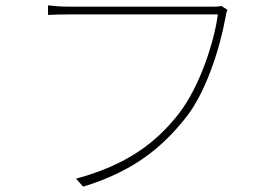

<svg xmlns="http://www.w3.org/2000/svg" viewBox="-20 -701 1040 720"><path d="M833 -664 810 -679C799 -676 792 -676 781 -676C746 -676 280 -676 241 -676C208 -676 185 -678 160 -681V-645C185 -646 206 -647 240 -647C280 -647 742 -647 797 -647C783 -541 728 -376 653 -278C566 -165 454 -82 265 -31L292 -1C480 -59 585 -145 677 -260C752 -354 805 -521 825 -633C828 -651 829 -655 833 -664Z"/></svg>

Font: Source Han Sans JP VF
Style: Regular
Weight: 250
Designer: Ryoko NISHIZUKA 西塚涼子 (kana, bopomofo & ideographs); Paul D. Hunt (Latin, Greek & Cyrillic); Sandoll Communications 산돌커뮤니
Foundry: Adobe
Version: Version 2.004;hotconv 1.0.118;makeotfexe 2.5.65603